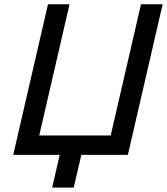

<svg xmlns="http://www.w3.org/2000/svg" viewBox="-20 -709 765 879"><path d="M218.8 149.9 253.4 0H40.5L199.7 -689.5H298.3L159.7 -88.9H486.8L625.5 -689.5H724.6L565.4 0H352.5L317.4 149.9Z"/></svg>

Font: Acari Sans Medium
Style: Italic
Weight: 500
Italic angle: -13°
Designer: Alfredo Marco Pradil and Stefan Peev
Foundry: Hanken Design Co.
Version: Version 1.045